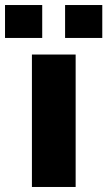

<svg xmlns="http://www.w3.org/2000/svg" viewBox="-63 -744 427 764"><path d="M-43 -593V-724H105V-593ZM196 -593V-724H344V-593ZM64 0V-527H238V0Z"/></svg>

Font: Archivo SemiExpanded ExtraBold
Style: Regular
Weight: 800
Width: 6
Designer: Hector Gatti
Foundry: Omnibus-Type
Version: Version 2.001; ttfautohint (v1.8.3)